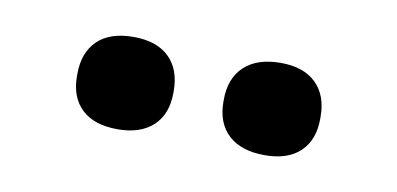

<svg xmlns="http://www.w3.org/2000/svg" viewBox="-30 -728 469 227"><g transform="rotate(10 205.0 -614.5)"><path d="M59.1 -615.2Q59.1 -641.1 74 -655.5Q88.9 -669.9 117.2 -669.9Q145 -669.9 159.9 -655.5Q174.8 -641.1 174.8 -615.2V-612.8Q174.8 -587.4 159.7 -573.2Q144.5 -559.1 117.2 -559.1Q88.9 -559.1 74 -573.2Q59.1 -587.4 59.1 -612.8ZM234.9 -612.8V-615.2Q234.9 -641.1 250.2 -655.5Q265.6 -669.9 293.9 -669.9Q321.3 -669.9 336.2 -655.5Q351.1 -641.1 351.1 -615.2V-612.8Q351.1 -587.4 336.2 -573.2Q321.3 -559.1 293.9 -559.1Q265.6 -559.1 250.2 -573.2Q234.9 -587.4 234.9 -612.8Z"/></g></svg>

Font: LT Wave Text
Style: Regular
Weight: 400
Designer: Daniel Lyons
Version: Version 2.5 (Glyphs App)